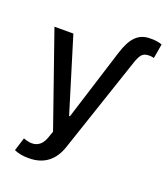

<svg xmlns="http://www.w3.org/2000/svg" viewBox="-156 -777 945 1088"><g transform="rotate(20 316.5 -232.5)"><path d="M145 204C240 205 297 153 324 73L521 -513C537 -558 551 -573 577 -575C590 -577 604 -576 618 -572L633 -659C614 -666 589 -670 563 -669C490 -670 450 -626 420 -532L284 -99H279L142 -546H28L224 16L208 61C186 118 141 131 82 108L57 188C82 199 113 205 145 204Z"/></g></svg>

Font: Wafeq Medium
Style: Regular
Weight: 500
Designer: Rasmus Andersson & Azza Alameddine
Foundry: Google & TypeTogether
Version: Version 3.000;January 28, 2025;FontCreator 15.0.0.3014 64-bi